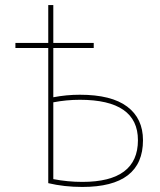

<svg xmlns="http://www.w3.org/2000/svg" viewBox="-20 -730 632 760"><path d="M191 -325V-21Q248 -10 306 -10Q526 -10 526 -175Q526 -335 296 -335Q243 -335 191 -325ZM191 -345Q243 -355 296 -355Q421 -355 483.5 -308Q546 -261 546 -175Q546 10 306 10Q234 10 171 -5V-540H41V-560H171V-710H191V-560H351V-540H191Z"/></svg>

Font: M PLUS 1p Thin
Style: Regular
Weight: 250
Version: Version 1.062